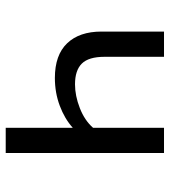

<svg xmlns="http://www.w3.org/2000/svg" viewBox="18 -598 580 655"><g transform="rotate(90 307.5 -270.0)"><path d="M501.5 -540V0H415.4V-228.7Q384.6 -201 340.3 -184.4Q295.9 -167.7 245.6 -167.7Q167.2 -167.7 127.2 -209.5Q87.2 -251.3 87.2 -326.7V-540H173.3V-336.9Q173.3 -283.1 196.4 -259.7Q219.5 -236.4 267.2 -236.4Q306.2 -236.4 348.2 -252.8Q390.3 -269.2 415.4 -297.9V-540Z"/></g></svg>

Font: FiraCode Nerd Font
Style: Regular
Weight: 400
Designer: Carrois Corporate, Edenspiekermann AG, Nikita Prokopov
Foundry: Carrois Corporate, Edenspiekermann AG, Nikita Prokopov
Version: Version 6.002;Nerd Fonts 3.4.0